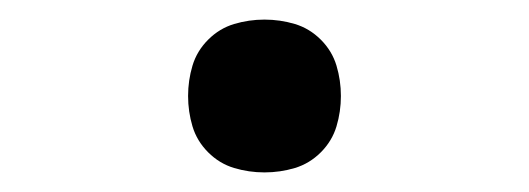

<svg xmlns="http://www.w3.org/2000/svg" viewBox="-20 -168 540 196"><path d="M250 8Q234 8 219 3.5Q204 -1 192.5 -12.5Q181 -24 176.5 -39Q172 -54 172 -70Q172 -86 176.5 -101Q181 -116 192.5 -127.5Q204 -139 219 -143.5Q234 -148 250 -148Q266 -148 281 -143.5Q296 -139 307.5 -127.5Q319 -116 323.5 -101Q328 -86 328 -70Q328 -54 323.5 -39Q319 -24 307.5 -12.5Q296 -1 281 3.5Q266 8 250 8Z"/></svg>

Font: Iosevka Web
Style: Regular
Weight: 400
Monospace: yes
Designer: Belleve Invis
Foundry: Belleve Invis
Version: Version 28.0.3; ttfautohint (v1.8.3)